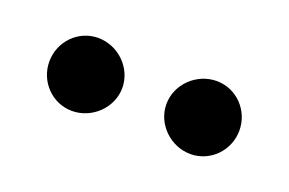

<svg xmlns="http://www.w3.org/2000/svg" viewBox="-34 -732 394 262"><g transform="rotate(20 163.0 -601.0)"><path d="M77 -654C48 -654 25 -630 25 -601C25 -572 48 -548 77 -548C106 -548 131 -572 131 -601C131 -630 106 -654 77 -654ZM249 -654C220 -654 195 -630 195 -601C195 -572 220 -548 249 -548C278 -548 301 -572 301 -601C301 -630 278 -654 249 -654Z"/></g></svg>

Font: EB Garamond SC 08
Style: Regular
Weight: 400
Version: Version 0.016